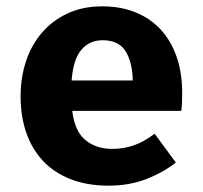

<svg xmlns="http://www.w3.org/2000/svg" viewBox="-20 -569 640 606"><path d="M208 -219Q216 -154 250 -126.5Q284 -99 335 -99Q369 -99 401.5 -110Q434 -121 468 -147L535 -56Q496 -25 442 -4Q388 17 323 17Q254 17 201.5 -4Q149 -25 114.5 -62.5Q80 -100 62.5 -151.5Q45 -203 45 -265Q45 -324 62 -375.5Q79 -427 112 -465.5Q145 -504 193 -526.5Q241 -549 303 -549Q360 -549 406.5 -530.5Q453 -512 486 -477Q519 -442 537 -391Q555 -340 555 -276Q555 -262 554.5 -246.5Q554 -231 552 -219ZM304 -442Q262 -442 236.5 -411.5Q211 -381 206 -315H399Q398 -372 376.5 -407Q355 -442 304 -442Z"/></svg>

Font: Qzxlaeiskcpccdgjqmyffctclhy
Style: Regular
Weight: 700
Monospace: yes
Designer: Carrois Corporate & Edenspiekermann
Foundry: Carrois Corporate GbR & Edenspiekermann AG
Version: Version 2.001